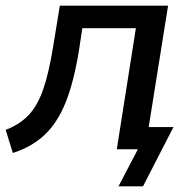

<svg xmlns="http://www.w3.org/2000/svg" viewBox="-29 -524 674 674"><path d="M16 13 -9 -68Q40 -87 71 -119.5Q102 -152 122 -208.5Q142 -265 157 -357L181 -504H561L493 -78H580L473 130H387L455 0H381L448 -425H260L248 -346Q230 -235 201 -163.5Q172 -92 127 -50Q82 -8 16 13Z"/></svg>

Font: Mulish SemiBold
Style: Italic
Weight: 600
Italic angle: -9°
Designer: Vernon Adams
Foundry: Vernon Adams
Version: Version 3.603; ttfautohint (v1.8.3)